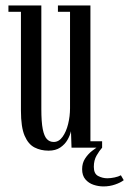

<svg xmlns="http://www.w3.org/2000/svg" viewBox="-20 -543 475 706"><path d="M158.5 11Q130 11 107 -0.8Q84 -12.5 70.5 -44Q57 -75.5 57 -136V-499.5H11V-523H132V-142.5Q132 -94.5 137.2 -68.2Q142.5 -42 152.5 -31.5Q162.5 -21 177.5 -21Q196.5 -21 210 -39.8Q223.5 -58.5 230.5 -87Q237.5 -115.5 237.5 -145V-499.5H193V-523H312.5V-23.5H355.5V0H243L241 -60.5Q237.5 -45 228 -28.5Q218.5 -12 201.5 -0.5Q184.5 11 158.5 11ZM360.5 142.5Q342 142.5 324 136.5Q306 130.5 294 116.5Q282 102.5 282 79Q282 56.5 293 39.8Q304 23 319 11.5Q334 0 345.5 -7L355.5 0Q345.5 11 335.2 28.8Q325 46.5 325 70.5Q325 96 341 104.2Q357 112.5 374.5 112.5Q387 112.5 401.2 109.5Q415.5 106.5 424.5 101.5L435 119.5Q423.5 128.5 403.2 135.5Q383 142.5 360.5 142.5Z"/></svg>

Font: Imbue 48pt
Style: Regular
Weight: 400
Designer: Tyler Finck
Foundry: Etcetera Type Company
Version: Version 1.102